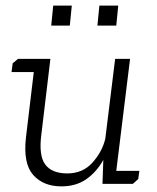

<svg xmlns="http://www.w3.org/2000/svg" viewBox="-20 -653 557 682"><path d="M326 -562 333 -633H400L393 -562ZM162 -562 169 -633H235L228 -562ZM475 -46 471 -17 452 0H344L347 -85Q323 -42 286.5 -16.5Q250 9 198 9Q134 9 98 -31.5Q62 -72 72 -163L100 -397H21L25 -428L44 -444H159L127 -176Q117 -101 140.5 -69Q164 -37 219 -37Q274 -37 308.5 -75.5Q343 -114 354 -160L389 -444H442L393 -46Z"/></svg>

Font: Zilla Slab Light
Style: Italic
Weight: 300
Italic angle: -6°
Designer: Typotheque.com
Foundry: Typotheque type foundry
Version: Version 1.1; 2017; ttfautohint (v1.6)